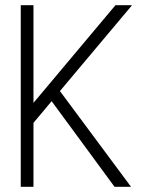

<svg xmlns="http://www.w3.org/2000/svg" viewBox="-20 -720 552 740"><path d="M485 0H421.5L179 -330L109 -246.5V0H60V-700H109V-323.5L425 -700H489L211 -369Z"/></svg>

Font: Urbanist ExtraLight
Style: Regular
Weight: 200
Designer: Corey Hu
Foundry: Corey Hu
Version: Version 1.330; ttfautohint (v1.8.4.7-5d5b)